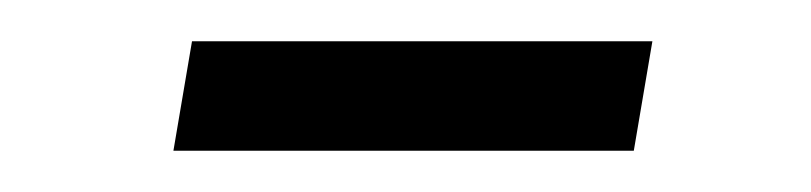

<svg xmlns="http://www.w3.org/2000/svg" viewBox="-20 -314 393 93"><path d="M64 -241 73 -294H296L287 -241Z"/></svg>

Font: Nunito Sans 7pt Condensed Light
Style: Italic
Weight: 300
Width: 3
Italic angle: -9°
Designer: Vernon Adams
Foundry: Vernon Adams
Version: Version 3.101;gftools[0.9.27]